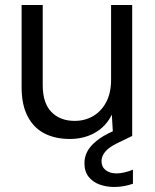

<svg xmlns="http://www.w3.org/2000/svg" viewBox="-20 -541 616 764"><path d="M258 12Q200 12 157 -10Q114 -32 90 -78Q66 -124 66 -193V-521H150V-202Q150 -131 184.5 -95.5Q219 -60 277 -60Q318 -60 350.5 -79Q383 -98 402.5 -134.5Q422 -171 422 -224V-521H506V0H430L425 -85Q403 -39 359 -13.5Q315 12 258 12ZM434 203Q404 203 377 193.5Q350 184 333 163Q316 142 316 108Q316 84 327 62.5Q338 41 363.5 20Q389 -1 432 -20L485 -43L506 0L448 28Q413 45 398.5 63Q384 81 384 100Q384 123 400.5 136Q417 149 444 149Q458 149 475.5 145Q493 141 509 134V190Q493 196 473.5 199.5Q454 203 434 203Z"/></svg>

Font: DM Sans 10pt
Style: Regular
Weight: 400
Version: Version 4.004;gftools[0.9.30]